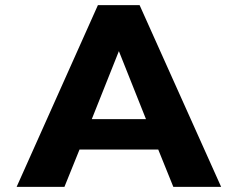

<svg xmlns="http://www.w3.org/2000/svg" viewBox="-20 -731 930 751"><path d="M599 -146 658 0H845L526 -711H363L45 0H232L291 -146ZM339 -265 445 -531 551 -265Z"/></svg>

Font: Asimov
Style: XWid
Weight: 500
Designer: Google
Version: Version 2.000980; 2014